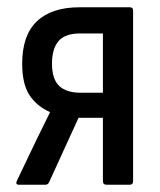

<svg xmlns="http://www.w3.org/2000/svg" viewBox="-20 -508 440 528"><path d="M32 0Q21 0 27 -12L80 -123Q89 -141 98.5 -160.5Q108 -180 117 -198V-200Q81 -216 61 -246.5Q41 -277 41 -333Q41 -411 81.5 -449.5Q122 -488 199 -488H337Q346 -488 346 -479V-10Q346 0 337 0H273Q263 0 263 -10V-184H196L115 -7Q112 0 105 0ZM201 -253H263V-416H200Q159 -416 141 -395Q123 -374 123 -333Q123 -290 143 -271.5Q163 -253 201 -253Z"/></svg>

Font: Sofia Sans Condensed Medium
Style: Regular
Weight: 500
Designer: Botio Nikoltchev, Ani Petrova
Foundry: lettersoup
Version: Version 4.101; ttfautohint (v1.8.4.7-5d5b)